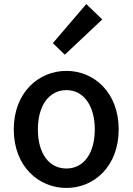

<svg xmlns="http://www.w3.org/2000/svg" viewBox="-20 -914 655 948"><path d="M308 14C444 14 566 -92 566 -275C566 -458 444 -564 308 -564C171 -564 48 -458 48 -275C48 -92 171 14 308 14ZM308 -82C221 -82 167 -158 167 -275C167 -391 221 -469 308 -469C394 -469 448 -391 448 -275C448 -158 394 -82 308 -82ZM300 -644 485 -818 406 -894 241 -701Z"/></svg>

Font: GenYoGothic2 TW M
Style: Regular
Weight: 500
Version: Version 2.100;PS 2.1;hotconv 16.6.51;makeotf.lib2.5.65220 DE